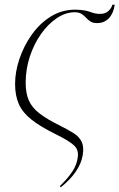

<svg xmlns="http://www.w3.org/2000/svg" viewBox="-20 -587 507 815"><path d="M44 -231Q44 -282 62.5 -337Q81 -392 114.5 -439.5Q148 -487 195 -516.5Q242 -546 300 -546Q341 -545 362.5 -536.5Q384 -528 404 -528Q427 -528 440 -540Q453 -552 457 -567H467Q462 -531 442.5 -510Q423 -489 392 -489Q374 -489 363.5 -496Q353 -503 345 -512Q337 -521 326 -528Q315 -535 297 -535Q259 -535 222 -510.5Q185 -486 155 -444Q125 -402 107 -348Q89 -294 89 -236Q89 -192 102 -161.5Q115 -131 147 -106Q179 -81 236 -53Q270 -36 293.5 -21Q317 -6 327 15.5Q337 37 331 72Q325 108 301 142.5Q277 177 238 208L234 203Q267 171 286.5 142Q306 113 310 81Q315 49 293.5 29.5Q272 10 219 -16Q152 -49 114 -79Q76 -109 60 -145Q44 -181 44 -231Z"/></svg>

Font: Noto Serif Display ExtraLight
Style: Italic
Weight: 200
Italic angle: -12°
Designer: Monotype Design Team
Foundry: Monotype Imaging Inc.
Version: Version 2.009